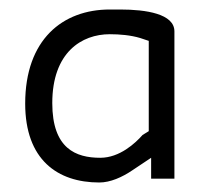

<svg xmlns="http://www.w3.org/2000/svg" viewBox="-20 -764 427 404"><path d="M33 -546C33 -428 101 -380 189 -380C212 -380 237 -391 259 -406L298 -432V-388H347V-698C347 -735 287 -744 233 -744H211C112 -744 33 -681 33 -546ZM90 -547C90 -654 152 -692 211 -692C232 -692 255 -690 275 -684L293 -678V-488L280 -480C265 -463 232 -432 191 -432C140 -432 90 -451 90 -547Z"/></svg>

Font: Charger Static
Style: Regular
Weight: 1000
Designer: Jasper
Foundry: KineticPlasma Fonts/Cannot Into Space Fonts
Version: Version 1.1